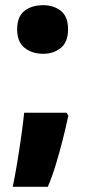

<svg xmlns="http://www.w3.org/2000/svg" viewBox="-20 -580 331 739"><path d="M46 -467Q46 -516 74 -538Q102 -560 146 -560Q187 -560 214.5 -538Q242 -516 242 -467Q242 -419 214.5 -396Q187 -373 146 -373Q103 -373 74.5 -396Q46 -419 46 -467ZM243 -135Q234 -92 221.5 -42.5Q209 7 194.5 54.5Q180 102 164 139H29Q38 96 46.5 44.5Q55 -7 62 -57Q69 -107 73 -146H236Z"/></svg>

Font: Noto Sans Myanmar UI SemiCondensed Black
Style: Regular
Weight: 900
Width: 4
Designer: Monotype Design Team
Foundry: Monotype Imaging Inc.
Version: Version 2.103; ttfautohint (v1.8.4.7-5d5b)